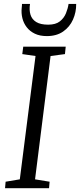

<svg xmlns="http://www.w3.org/2000/svg" viewBox="-20 -988 420 1008"><path d="M6.5 0 9.5 -34 84 -46.5 166.5 -694 97 -704 102 -743H325L321 -704L245.5 -694L164 -46.5L240.5 -34L237.5 0ZM226 -798.5Q189.5 -798.5 163.2 -811Q137 -823.5 120.5 -844.8Q104 -866 97.5 -892.5Q91 -919 94 -946.5Q95 -952 95 -957.2Q95 -962.5 95.5 -967.5H137.5Q132.5 -935.5 140 -911Q147.5 -886.5 170 -872.5Q192.5 -858.5 233 -858.5Q272.5 -858.5 294.2 -875.8Q316 -893 326.2 -918.2Q336.5 -943.5 340 -967.5H380Q380.5 -924 363.2 -885.2Q346 -846.5 311.5 -822.5Q277 -798.5 226 -798.5Z"/></svg>

Font: Merriweather 24pt Light
Style: Italic
Weight: 300
Italic angle: -7.8°
Version: Version 2.101